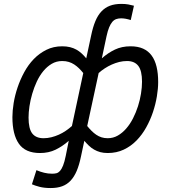

<svg xmlns="http://www.w3.org/2000/svg" viewBox="-20 -762 866 975"><path d="M644 -660.2Q616.7 -668.9 595.2 -668.9Q581.1 -668.9 570.1 -665Q559.1 -661.1 550.3 -650.9Q541.5 -640.6 534.2 -623Q526.9 -605.5 521 -578.1L497.1 -465.8Q528.8 -493.7 563.7 -510.3Q598.6 -526.9 643.1 -526.9Q680.2 -526.9 706.8 -514.9Q733.4 -502.9 750.2 -479.7Q767.1 -456.5 775.1 -422.9Q783.2 -389.2 783.2 -345.2Q783.2 -312 776.6 -272.2Q770 -232.4 756.6 -192.4Q743.2 -152.3 722.4 -115Q701.7 -77.6 673.3 -48.6Q645 -19.5 608.4 -2.2Q571.8 15.1 526.9 15.1Q505.9 15.1 489 10.5Q472.2 5.9 457.8 -2.4Q443.4 -10.7 431.4 -22.2Q419.4 -33.7 408.2 -46.9L391.1 33.2Q382.3 75.7 369.6 105.7Q356.9 135.7 338.6 155.3Q320.3 174.8 295.7 183.8Q271 192.9 237.8 192.9Q204.6 192.9 181.2 186.8Q157.7 180.7 142.1 173.8L165 102.1Q184.6 110.4 204.1 115.2Q223.6 120.1 245.1 120.1Q256.8 120.1 266.6 117.7Q276.4 115.2 284.7 106Q293 96.7 300.3 78.6Q307.6 60.5 314 28.8L329.1 -46.9Q297.4 -19 262.5 -2Q227.5 15.1 183.1 15.1Q108.9 15.1 75.9 -32Q43 -79.1 43 -167Q43 -199.2 49.3 -238.5Q55.7 -277.8 69.1 -317.6Q82.5 -357.4 103 -395.3Q123.5 -433.1 151.6 -462.2Q179.7 -491.2 215.6 -509Q251.5 -526.9 295.9 -526.9Q317.9 -526.9 335.7 -522.5Q353.5 -518.1 367.9 -510Q382.3 -502 394.5 -490.7Q406.7 -479.5 418 -465.8L442.9 -582Q451.7 -624.5 464.4 -654.8Q477.1 -685.1 495.4 -704.3Q513.7 -723.6 538.3 -732.9Q563 -742.2 596.2 -742.2Q616.7 -742.2 631.3 -739.5Q646 -736.8 660.2 -732.9ZM402.8 -391.1Q392.1 -404.3 380.9 -415.3Q369.6 -426.3 356.9 -434.6Q344.2 -442.9 329.3 -447.5Q314.5 -452.1 295.9 -452.1Q266.6 -452.1 242.7 -438Q218.8 -423.8 199.7 -400.6Q180.7 -377.4 166.7 -347.4Q152.8 -317.4 143.6 -285.6Q134.3 -253.9 129.6 -222.4Q125 -190.9 125 -165Q125 -108.4 143.8 -84.2Q162.6 -60.1 201.2 -60.1Q220.7 -60.1 240.5 -64.9Q260.3 -69.8 278.8 -78.1Q297.4 -86.4 314.2 -97.9Q331.1 -109.4 345.2 -122.1ZM422.9 -122.1Q433.6 -108.9 444.8 -97.7Q456.1 -86.4 468.5 -77.9Q481 -69.3 495.4 -64.7Q509.8 -60.1 526.9 -60.1Q554.7 -60.1 578.1 -73.5Q601.6 -86.9 621.1 -109.4Q640.6 -131.8 655.5 -161.1Q670.4 -190.4 680.7 -222.4Q690.9 -254.4 696 -286.6Q701.2 -318.8 701.2 -347.2Q701.2 -403.3 682.1 -427.7Q663.1 -452.1 625 -452.1Q605 -452.1 585.4 -447.3Q565.9 -442.4 547.4 -434.1Q528.8 -425.8 512 -414.8Q495.1 -403.8 481 -391.1Z"/></svg>

Font: Clear Sans
Style: Italic
Weight: 400
Italic angle: -12°
Foundry: Intel Corporation
Version: Version 1.00